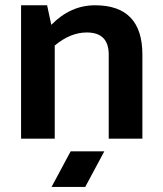

<svg xmlns="http://www.w3.org/2000/svg" viewBox="-20 -533 628 738"><path d="M61 0V-512.7H161.1L177.2 -437.5Q251 -512.7 345.2 -512.7Q527.3 -512.7 527.3 -323.2V0H397.9V-323.2Q397.9 -408.2 313.5 -408.2Q250.5 -408.2 190.4 -357.9V0ZM380.9 48.8 307.6 185.5H178.2L251.5 48.8Z"/></svg>

Font: Voltera
Style: Bold
Weight: 700
Designer: Bernd Montag
Version: Version 1.301